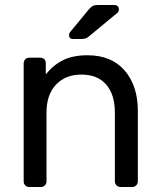

<svg xmlns="http://www.w3.org/2000/svg" viewBox="-20 -752 644 772"><path d="M75.2 -22.9V-497.1Q75.2 -506.8 81.5 -513.4Q87.9 -520 98.1 -520H141.1Q152.3 -520 158.2 -513.9Q164.1 -507.8 164.1 -497.1V-453.1Q193.8 -490.2 233.4 -510Q272.9 -529.8 332 -529.8Q428.2 -529.8 481.2 -468.5Q534.2 -407.2 534.2 -306.2V-22.9Q534.2 -13.2 527.6 -6.6Q521 0 511.2 0H464.8Q455.1 0 448.5 -6.6Q441.9 -13.2 441.9 -22.9V-299.8Q441.9 -371.6 407 -411.9Q372.1 -452.1 307.1 -452.1Q243.2 -452.1 205.1 -411.6Q167 -371.1 167 -299.8V-22.9Q167 -13.2 160.4 -6.6Q153.8 0 144 0H98.1Q87.9 0 81.5 -6.6Q75.2 -13.2 75.2 -22.9ZM257.8 -610.8Q257.8 -618.7 262.7 -624L336.9 -713.9Q346.7 -725.1 353.8 -728.5Q360.8 -731.9 374 -731.9H439Q458 -731.9 458 -712.9Q458 -706.1 453.1 -701.2L337.9 -606Q330.1 -599.1 323 -597.2Q315.9 -595.2 304.7 -595.2H273.9Q257.8 -594.7 257.8 -610.8Z"/></svg>

Font: Rubik AZ
Style: Regular
Weight: 400
Designer: Hubert and Fischer
Foundry: Hubert & Fischer
Version: Version 2.000